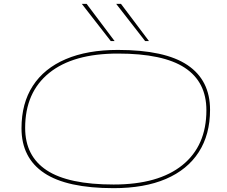

<svg xmlns="http://www.w3.org/2000/svg" viewBox="-20 -970 1182 1000"><path d="M572 10Q328 10 210 -69Q92 -148 92 -302Q92 -432 151 -523Q210 -614 322.5 -662Q435 -710 594 -710Q839 -710 956.5 -631Q1074 -552 1074 -398Q1074 -269 1015 -177.5Q956 -86 844 -38Q732 10 572 10ZM572 -9Q805 -9 930 -110Q1055 -211 1055 -396Q1055 -543 942.5 -617Q830 -691 594 -691Q361 -691 236 -590Q111 -489 111 -304Q111 -157 223.5 -83Q336 -9 572 -9ZM557 -756 406 -950H431L577 -756ZM736 -756 585 -950H610L756 -756Z"/></svg>

Font: Georama ExtraExtended Thin
Style: Italic
Weight: 100
Width: 8
Italic angle: -9°
Designer: Jean-Baptiste Levee
Foundry: Production Type
Version: Version 1.000